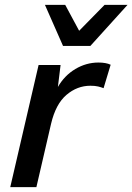

<svg xmlns="http://www.w3.org/2000/svg" viewBox="-20 -766 542 786"><path d="M22 0 138 -500H228L217 -410Q244 -457 288.5 -483.5Q333 -510 383 -510Q414 -510 433 -501L404 -405Q394 -409 381.5 -412Q369 -415 350 -415Q296 -415 252 -377.5Q208 -340 189 -259L129 0ZM238 -578 164 -746H247L304 -640L408 -746H502L350 -578Z"/></svg>

Font: Work Sans Medium
Style: Italic
Weight: 500
Italic angle: -13°
Designer: Wei Huang
Foundry: Wei Huang
Version: Version 2.012; ttfautohint (v1.8.3)